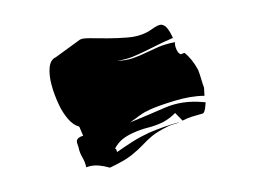

<svg xmlns="http://www.w3.org/2000/svg" viewBox="-32 -517 439 332"><g transform="rotate(5 187.5 -350.5)"><path d="M112 -255Q108 -263 108 -266Q108 -272 118 -276L110 -291Q99 -293 89 -303Q79 -313 72 -325Q62 -342 56 -358.5Q50 -375 50 -388Q50 -402 59 -407L98 -441Q102 -444 115.5 -445Q129 -446 146 -447.5Q163 -449 180.5 -452Q198 -455 211 -463Q216 -466 220.5 -470Q225 -474 230 -477Q234 -479 236 -479Q242 -479 247.5 -473Q253 -467 258 -458Q243 -450 232.5 -443.5Q222 -437 212 -431Q202 -425 191.5 -419.5Q181 -414 165 -410Q181 -412 192 -417Q203 -422 213 -428Q223 -434 234 -440Q245 -446 262 -451Q262 -446 265 -440Q269 -432 274 -431L280 -434Q294 -425 306 -407Q310 -399 313 -391Q316 -383 319 -377L321 -363Q298 -361 270.5 -350Q243 -339 229 -331Q220 -326 212.5 -319.5Q205 -313 197 -306Q226 -321 254.5 -336.5Q283 -352 319 -352H324V-345Q324 -333 320 -332L302 -325Q295 -322 287 -317L273 -329Q265 -319 253 -311Q241 -304 228 -299.5Q215 -295 203 -288Q194 -283 187 -276.5Q180 -270 175 -259Q177 -257 177 -257.5Q177 -258 179 -253Q192 -264 204.5 -273.5Q217 -283 231 -291Q255 -304 282 -314Q277 -311 272.5 -309.5Q268 -308 263 -305Q245 -294 237 -286Q229 -278 222 -269Q215 -260 204 -249.5Q193 -239 169 -225Q164 -226 159 -226.5Q154 -227 150 -227Q138 -227 128 -222Q126 -230 120 -238.5Q114 -247 112 -255Z"/></g></svg>

Font: Finger Paint
Style: Regular
Weight: 400
Designer: Ralph du Carrois
Foundry: Ralph du Carrois
Version: Version 1.001